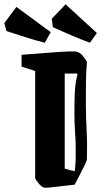

<svg xmlns="http://www.w3.org/2000/svg" viewBox="-82 -859 484 890"><path d="M278 -618Q293 -612 304.5 -597Q316 -582 321 -572Q317 -530 316.5 -478.5Q316 -427 316 -385Q316 -318 319.5 -255.5Q323 -193 321 -125Q321 -115 312 -96Q303 -77 292 -57L264 -3Q242 -1 211 3Q180 7 154.5 9.5Q129 12 123 11Q110 7 96.5 -9.5Q83 -26 81 -33V-530L18 -550V-605Q86 -610 142 -614.5Q198 -619 234 -620.5Q270 -622 278 -618ZM218 -77 264 -65Q268 -90 268.5 -115Q269 -140 269 -167Q269 -205 266 -245.5Q263 -286 263 -333Q263 -361 263.5 -394.5Q264 -428 267 -459Q270 -490 277 -512L275 -518H218ZM335 -661Q293 -676 246 -696.5Q199 -717 163 -733L158 -772L222 -839L367 -706ZM126 -661Q84 -671 35 -687Q-14 -703 -52 -715L-62 -752L-6 -827L153 -710Z"/></svg>

Font: Grenze Gotisch
Style: Bold
Weight: 700
Designer: Renata Polastri
Foundry: Omnibus-Type
Version: Version 1.001